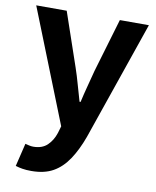

<svg xmlns="http://www.w3.org/2000/svg" viewBox="-87 -627 748 918"><g transform="rotate(10 287.0 -168.0)"><path d="M128 224Q103 224 85 221Q67 218 51 213L78 101Q86 103 96.5 105.5Q107 108 117 108Q160 108 185 84Q210 60 222 23L232 -11L14 -560H162L251 -300Q264 -262 275 -222Q286 -182 298 -142H303Q312 -182 322.5 -221.5Q333 -261 343 -300L420 -560H561L362 17Q338 83 307 129.5Q276 176 233.5 200Q191 224 128 224Z"/></g></svg>

Font: Noto Sans KR
Style: Bold
Weight: 700
Designer: Ryoko NISHIZUKA  (kana, bopomofo & ideographs); Paul D. Hunt (Latin, Greek & Cyrillic); Sandoll Communications , Soo-you
Foundry: Adobe
Version: Version 2.004-H2;hotconv 1.0.118;makeotfexe 2.5.65603